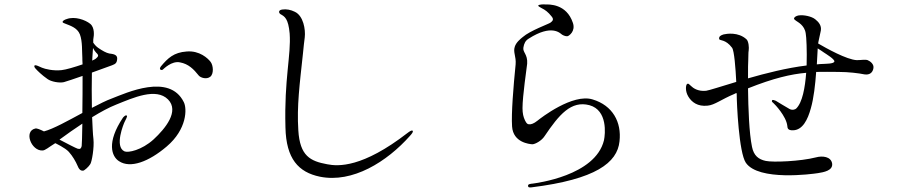

<svg xmlns="http://www.w3.org/2000/svg" viewBox="-20 -808 4040 865"><path d="M483 -364C458 -355 427 -339 394 -322C393 -377 393 -435 394 -481C438 -497 478 -511 485 -514C501 -520 507 -525 508 -544C509 -564 485 -565 472 -567C458 -570 442 -579 423 -592C414 -598 406 -607 400 -616C400 -628 400 -632 401 -636C403 -645 408 -684 386 -701C365 -718 317 -736 280 -722C273 -720 262 -715 262 -709C262 -705 269 -704 275 -701C294 -693 328 -684 340 -653C352 -621 349 -576 351 -547C351 -543 351 -533 352 -518C317 -506 277 -494 257 -492C220 -488 183 -497 169 -503C161 -506 138 -519 135 -512C133 -508 137 -502 142 -497C146 -492 169 -469 194 -452C210 -440 248 -433 268 -438C280 -441 314 -453 352 -466C352 -418 352 -355 351 -299C286 -264 220 -227 178 -216C162 -224 146 -231 139 -229C86 -217 121 -128 171 -130C184 -130 198 -144 229 -163C229 -163 274 -142 290 -124C307 -105 321 -81 330 -60C338 -40 347 -39 354 -39C360 -39 380 -57 387 -69C394 -80 405 -144 401 -181C398 -205 397 -240 395 -280C434 -304 471 -324 504 -337C581 -368 683 -414 737 -360C789 -307 725 -229 672 -180C618 -131 557 -119 541 -126C494 -147 538 -252 541 -258C546 -268 554 -283 552 -286C547 -294 534 -278 534 -278C459 -166 483 -103 516 -82C567 -48 650 -79 731 -148C823 -226 823 -319 808 -348C743 -480 548 -389 483 -364ZM396 -547 399 -592C403 -584 408 -576 413 -571C427 -558 423 -554 412 -544C410 -542 404 -539 395 -535C396 -539 396 -543 396 -547ZM929 -529C917 -545 879 -581 821 -576C763 -572 736 -546 705 -509C701 -504 699 -497 702 -495C706 -492 709 -492 713 -494C717 -497 753 -535 791 -527C829 -520 852 -497 876 -467C884 -458 910 -449 927 -462C944 -475 941 -513 929 -529ZM348 -150C345 -139 342 -135 330 -138C323 -140 282 -161 248 -179C282 -204 316 -228 351 -251C350 -195 349 -153 348 -150Z M1827 -196C1723 -79 1568 18 1421 -12C1325 -32 1269 -92 1266 -234C1260 -454 1292 -559 1285 -657C1279 -725 1262 -734 1244 -744C1236 -749 1232 -762 1251 -765C1270 -768 1290 -764 1308 -755C1347 -737 1357 -675 1353 -640C1351 -622 1347 -594 1345 -568C1330 -428 1317 -331 1324 -221C1331 -105 1378 -82 1454 -68C1504 -58 1613 -52 1816 -209C1824 -215 1835 -223 1839 -219C1843 -214 1835 -205 1827 -196Z M2650 -360C2560 -388 2417 -277 2401 -264C2385 -251 2372 -247 2364 -248C2356 -248 2352 -252 2345 -266C2338 -281 2334 -297 2334 -321C2334 -375 2353 -502 2355 -521C2358 -564 2334 -572 2338 -594C2341 -612 2347 -625 2362 -634C2465 -700 2503 -659 2512 -652C2522 -646 2531 -644 2537 -645C2543 -646 2574 -667 2561 -705C2532 -792 2453 -788 2436 -788C2430 -789 2406 -788 2405 -783C2404 -780 2412 -776 2419 -772C2437 -763 2449 -754 2465 -734C2477 -720 2469 -713 2460 -706C2452 -700 2368 -670 2335 -641C2325 -633 2305 -617 2299 -597C2291 -572 2306 -554 2303 -518C2293 -419 2283 -296 2287 -238C2292 -165 2366 -159 2378 -158C2391 -158 2420 -174 2433 -194C2499 -292 2553 -356 2636 -334C2718 -311 2707 -204 2701 -176C2662 -15 2393 17 2381 19C2371 20 2358 21 2359 29C2359 37 2366 37 2375 36C2664 0 2761 -75 2771 -171C2781 -258 2740 -333 2650 -360Z M3889 -537C3877 -541 3860 -537 3840 -537C3795 -539 3702 -591 3666 -612C3666 -615 3667 -617 3667 -619C3672 -642 3675 -656 3678 -670C3682 -693 3668 -709 3653 -721C3636 -735 3600 -741 3583 -739C3574 -739 3563 -734 3560 -730C3553 -722 3561 -719 3567 -714C3573 -709 3605 -695 3610 -657C3613 -642 3616 -581 3614 -513C3524 -502 3430 -478 3350 -455C3350 -498 3350 -529 3351 -535C3352 -556 3351 -570 3353 -581C3355 -593 3353 -622 3343 -631C3306 -665 3253 -656 3240 -653C3227 -649 3218 -644 3220 -632C3222 -624 3249 -632 3278 -593C3288 -580 3294 -500 3297 -439C3227 -418 3175 -401 3161 -399C3123 -395 3101 -413 3094 -420C3086 -426 3081 -436 3074 -428C3070 -423 3066 -398 3081 -373C3096 -348 3123 -327 3168 -332C3200 -335 3229 -360 3289 -385C3292 -387 3295 -388 3298 -389C3298 -388 3298 -387 3299 -386C3299 -340 3309 -121 3340 -75C3397 9 3640 -24 3665 -28C3690 -32 3733 -39 3729 -71C3724 -103 3685 -107 3656 -99C3586 -81 3463 -76 3430 -83C3397 -90 3376 -107 3368 -146C3355 -208 3351 -321 3350 -410C3465 -456 3544 -474 3612 -480C3607 -413 3595 -346 3567 -319C3563 -315 3550 -310 3537 -317C3524 -324 3480 -351 3475 -354C3469 -356 3460 -361 3458 -355C3456 -349 3460 -348 3465 -343C3470 -339 3522 -285 3527 -241C3528 -233 3527 -220 3553 -221C3596 -222 3619 -269 3633 -320C3646 -365 3653 -427 3657 -484C3690 -485 3722 -484 3756 -484C3804 -484 3850 -478 3874 -473C3899 -469 3912 -482 3915 -501C3918 -519 3901 -532 3889 -537ZM3739 -531C3737 -520 3700 -521 3689 -520C3679 -520 3670 -519 3660 -518C3662 -547 3663 -572 3664 -590C3677 -582 3688 -574 3691 -572C3703 -564 3741 -541 3739 -531Z"/></svg>

Font: Shippori Mincho
Style: Regular
Weight: 400
Designer: Bonji Tadano  Ryoko NISHIZUKA  (kana & ideographs); Frank Grießhammer (Latin, Greek & Cyrillic); Wenlong ZHANG  (bopomof
Foundry: Adobe Systems Incorporated
Version: Version 1.003;PS 1.001;hotconv 16.6.54;makeotf.lib2.5.65590